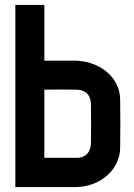

<svg xmlns="http://www.w3.org/2000/svg" viewBox="-20 -750 540 775"><path d="M159 -730H42V5H291C392 1 464 -70 465 -153C466 -230 466 -272 465 -349C464 -431 394 -498 292 -505H159ZM159 -113V-388C200 -389 255 -389 291 -388C317 -387 346 -375 347 -329C348 -277 348 -225 347 -173C346 -127 317 -113 291 -113Z"/></svg>

Font: Fervojo
Style: Bold
Weight: 700
Designer: kohakuno
Version: ver.1.0